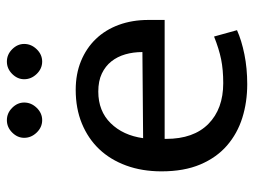

<svg xmlns="http://www.w3.org/2000/svg" viewBox="-108 -604 721 544"><g transform="rotate(-90 252.0 -331.5)"><path d="M468 -225H131V-221Q131 -143 173.5 -101Q216 -59 289 -59Q327 -59 356.5 -65Q386 -71 421 -85L439 -20Q410 -7 370.5 1Q331 9 286 9Q235 9 190.5 -5Q146 -19 112 -48.5Q78 -78 58.5 -124Q39 -170 39 -234Q39 -289 55.5 -334Q72 -379 102 -410.5Q132 -442 174.5 -459.5Q217 -477 270 -477Q315 -477 351.5 -462Q388 -447 414 -420Q440 -393 454 -355Q468 -317 468 -271ZM377 -288Q377 -314 370.5 -336.5Q364 -359 350.5 -376Q337 -393 316 -403Q295 -413 265 -413Q210 -413 175.5 -378Q141 -343 133 -286ZM134 -623Q134 -642 149 -657Q164 -672 184 -672Q204 -672 219 -657Q234 -642 234 -623Q234 -603 219 -587.5Q204 -572 184 -572Q164 -572 149 -587.5Q134 -603 134 -623ZM300 -623Q300 -642 315 -657Q330 -672 350 -672Q370 -672 385 -657Q400 -642 400 -623Q400 -603 385 -587.5Q370 -572 350 -572Q330 -572 315 -587.5Q300 -603 300 -623Z"/></g></svg>

Font: Mukta Mahee
Style: Regular
Weight: 400
Designer: Shuchita Grover, Noopur Datye, Girish Dalvi, Yashodeep Gholap
Foundry: Ek Type
Version: Version 2.538;PS 1.000;hotconv 16.6.51;makeotf.lib2.5.65220;